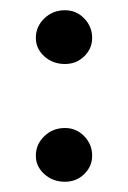

<svg xmlns="http://www.w3.org/2000/svg" viewBox="-20 -330 250 375"><path d="M107 25Q83 25 66.5 10Q50 -5 50 -26Q50 -48 66.5 -64Q83 -80 107 -80Q129 -80 144.5 -64Q160 -48 160 -26Q160 -5 144.5 10Q129 25 107 25ZM107 -205Q83 -205 66.5 -220Q50 -235 50 -256Q50 -278 66.5 -294Q83 -310 107 -310Q129 -310 144.5 -294Q160 -278 160 -256Q160 -235 144.5 -220Q129 -205 107 -205Z"/></svg>

Font: Dongle
Style: Bold
Weight: 700
Designer: Yanghee Ryu
Foundry: Yanghee Ryu
Version: Version 2.000